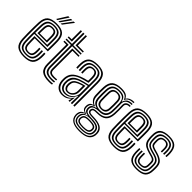

<svg xmlns="http://www.w3.org/2000/svg" viewBox="-2 -1562 2525 2525"><g transform="rotate(45 1261.0 -299.5)"><path d="M224 8.8Q132.8 8.8 90 -26.5Q47.2 -61.8 42.8 -145Q40.5 -189.8 40 -247.8Q39.5 -305.8 40.2 -361.1Q41 -416.5 42.8 -453.5Q47.8 -537.8 90.2 -573.2Q132.8 -608.8 222.5 -608.8Q311.8 -608.8 353.2 -574.1Q394.8 -539.5 398.5 -457.2Q399 -449.8 399.2 -427.9Q399.5 -406 399.6 -377.1Q399.8 -348.2 399.2 -318.6Q398.8 -289 397.5 -265.8H154.5Q154.8 -232.2 155.2 -204.9Q155.8 -177.5 157 -152.2Q158.8 -115 174.4 -99Q190 -83 224 -83Q253.2 -83 267.8 -98.1Q282.2 -113.2 284.2 -150.5Q285 -165.8 285 -185Q285 -204.2 283.8 -221.5H306.8Q307.8 -203.2 307.8 -183.4Q307.8 -163.5 307.2 -149.5Q305 -104 285.5 -84.2Q266 -64.5 224 -64.5Q178.2 -64.5 157.4 -84.6Q136.5 -104.8 134 -151Q132.8 -181.2 132.1 -215.8Q131.5 -250.2 131.2 -284.2H375.5Q376.5 -316.8 376.6 -353Q376.8 -389.2 376.5 -417.9Q376.2 -446.5 375.8 -456.2Q372.2 -528.2 336.8 -559.4Q301.2 -590.5 222.5 -590.5Q144.5 -590.5 107.1 -558.8Q69.8 -527 65.5 -451.8Q64.2 -427 63.5 -389Q62.8 -351 62.8 -307.8Q62.8 -264.5 63.4 -222.4Q64 -180.2 65.5 -147.2Q69.2 -74.2 105.8 -41.9Q142.2 -9.5 224 -9.5Q301.2 -9.5 336.8 -41.2Q372.2 -73 375.8 -146.2Q376.5 -161.8 376.5 -183.1Q376.5 -204.5 375 -221.5H398Q399.5 -204.5 399.4 -183.2Q399.2 -162 398.5 -145.5Q394.5 -62.8 353.9 -27Q313.2 8.8 224 8.8ZM224 -28Q154.5 -28 123.1 -56.1Q91.8 -84.2 88.5 -148Q87 -178.8 86.2 -219.6Q85.5 -260.5 85.6 -303.5Q85.8 -346.5 86.4 -385Q87 -423.5 88.2 -449.8Q92.2 -518.2 125 -545.1Q157.8 -572 222.5 -572Q289 -572 319.4 -545.1Q349.8 -518.2 352.8 -455.8Q353.2 -446.8 353.5 -422.4Q353.8 -398 353.8 -366.1Q353.8 -334.2 352.8 -302.8H108.5Q108.5 -260.2 109.1 -220Q109.8 -179.8 111.2 -150.2Q114.2 -93.8 140.6 -70Q167 -46.2 224 -46.2Q275.2 -46.2 301.2 -68.6Q327.2 -91 330 -147.5Q330.8 -163 330.8 -183Q330.8 -203 329.5 -221.5H352.2Q353.8 -203.5 353.6 -183.5Q353.5 -163.5 352.8 -147Q349.8 -83.2 319.8 -55.6Q289.8 -28 224 -28ZM108.5 -321.2H330.5Q331.2 -362.5 330.9 -401.5Q330.5 -440.5 330 -454.8Q327.5 -507.5 302.5 -530.6Q277.5 -553.8 222.5 -553.8Q167.5 -553.8 141 -529.9Q114.5 -506 111.2 -448.5Q110 -424.5 109.4 -390.4Q108.8 -356.2 108.5 -321.2ZM131.8 -339.8Q131.8 -360.8 132.5 -393.5Q133.2 -426.2 134 -447.2Q136.8 -495.5 157.9 -515.5Q179 -535.5 222.5 -535.5Q265.5 -535.5 285.2 -516.5Q305 -497.5 307 -454.2Q307.8 -440.8 307.9 -407.5Q308 -374.2 307.5 -339.8ZM154.8 -358.2H284.8Q285.2 -388.8 284.9 -416.4Q284.5 -444 284.2 -452.2Q282.8 -486 268.8 -501.5Q254.8 -517 222.5 -517Q189 -517 174 -500.1Q159 -483.2 157 -446.2Q156 -424.8 155.5 -403.5Q155 -382.2 154.8 -358.2ZM173.8 -645 261 -784H286.5L195.5 -645ZM258.2 -645 360.5 -784H386L280 -645ZM216 -645 310.8 -784H336.2L237.5 -645Z M692.2 -30.5Q617.8 -30.5 585.2 -57.6Q552.8 -84.8 552.8 -147V-540.5H452.8V-560.2H552.8V-770H575.8V-560.2H734V-540.5H575.8V-147Q575.8 -95 602.8 -72.6Q629.8 -50.2 692.2 -50.2Q719.8 -50.2 745.2 -53.2V-34Q726 -30.5 692.2 -30.5ZM452.8 -580.2V-600H507V-770H530V-580.2ZM598.8 -580.2V-770H621.5V-600H734V-580.2ZM692.2 8.8Q593 8.8 550 -27.5Q507 -63.8 507 -147V-501H452.8V-520.8H530V-147Q530 -74 567.6 -42.5Q605.2 -11 692.2 -11Q719.8 -11 745.2 -15V4.2Q725.2 8.8 692.2 8.8ZM692.2 -70Q642.2 -70 620.5 -87.9Q598.8 -105.8 598.8 -147V-520.8H734V-501H621.5V-147Q621.5 -116.2 638 -102.9Q654.5 -89.5 692.2 -89.5Q707.5 -89.5 720.8 -90Q734 -90.5 745.2 -92V-72.8Q724.2 -70 692.2 -70Z M1137.2 0V-432.5Q1137.2 -513.2 1104.1 -551.9Q1071 -590.5 988.8 -590.5Q912.8 -590.5 875.2 -560.4Q837.8 -530.2 834.8 -457Q834 -438 834.1 -419Q834.2 -400 835.5 -380.5H813Q811.5 -401.8 811.2 -419.2Q811 -436.8 812 -458Q815.2 -539.2 856.9 -574Q898.5 -608.8 988.8 -608.8Q1084.5 -608.8 1122.4 -565.6Q1160.2 -522.5 1160.2 -432.5V0ZM1091.5 0.2V-58.2L1095.5 -132H1090.5Q1070.8 -83.8 1033.1 -55.4Q995.5 -27 944 -27.2Q901.2 -27.2 873.6 -54Q846 -80.8 842 -127.2Q840.5 -146.8 841.8 -166.8Q845.5 -219.5 872.1 -249.8Q898.8 -280 952.5 -300.2Q977.2 -309.5 1017.5 -319.9Q1057.8 -330.2 1091.5 -336.2V-432.5Q1091.5 -491.8 1069.1 -522.8Q1046.8 -553.8 988.8 -553.8Q935.5 -553.8 909.1 -530.6Q882.8 -507.5 880.5 -455Q880 -440.2 879.9 -420.6Q879.8 -401 881 -380.5H858.2Q857 -400.8 857 -420.5Q857 -440.2 857.5 -455.5Q860.2 -517 891 -544.5Q921.8 -572 988.8 -572Q1058.5 -572 1086.4 -537.5Q1114.2 -503 1114.2 -432.5V0.2ZM931 8.8Q874.2 8.8 838.1 -25.4Q802 -59.5 796.2 -123.8Q794.5 -147.5 796 -170.8Q800.8 -231 833.6 -269.1Q866.5 -307.2 936.8 -335.2Q961.5 -345.2 985.9 -352.8Q1010.2 -360.2 1045.8 -368V-432.5Q1045.8 -472 1033.2 -494.5Q1020.8 -517 988.8 -517Q957 -517 942.2 -500.2Q927.5 -483.5 926.2 -452.5Q925.8 -443.2 925.6 -422.5Q925.5 -401.8 926.5 -380.5H903.8Q902.8 -402.8 902.9 -422.1Q903 -441.5 903.5 -454.5Q905 -495 925.4 -515.2Q945.8 -535.5 988.8 -535.5Q1034 -535.5 1051.2 -508.5Q1068.5 -481.5 1068.5 -432.5V-352.2Q1036.2 -345 1003.5 -336.1Q970.8 -327.2 944.8 -317.8Q824.5 -273.5 818.8 -168.8Q818.2 -159 818.2 -147.5Q818.2 -136 819.2 -125.8Q823.5 -72.5 854.6 -40.8Q885.8 -9 937.8 -9Q984.5 -9 1018.2 -28.8Q1052 -48.5 1074.8 -83.8H1080L1070.8 -21.8V0H1048L1047.8 -7L1060.5 -47H1056.2Q1010.8 8.8 931 8.8ZM951.5 -45.2Q993.5 -45.2 1024.9 -65.5Q1056.2 -85.8 1073.5 -117.4Q1090.8 -149 1090.8 -183.2V-317.5Q1058.5 -311.8 1021.5 -302Q984.5 -292.2 960 -282.5Q914.2 -263.5 891.8 -236.1Q869.2 -208.8 864.5 -163Q863 -145.8 864.8 -129Q869.5 -91.5 891.4 -68.4Q913.2 -45.2 951.5 -45.2ZM956.8 -65Q926.2 -65 908.2 -84Q890.2 -103 887.5 -131.2Q886.2 -147.2 887.2 -161.8Q890.5 -201.5 909.8 -225Q929 -248.5 967.8 -264.8Q993.2 -275.2 1016.5 -282.1Q1039.8 -289 1067.8 -294.8V-181.2Q1067.8 -134 1036.5 -99.5Q1005.2 -65 956.8 -65ZM959.8 -82.8Q995 -82.8 1019.9 -110.9Q1044.8 -139 1044.8 -179.2V-271.8Q1009.8 -262 975.5 -247.2Q942.2 -232.5 927.1 -212.8Q912 -193 910.2 -160.8Q909.5 -152.2 909.8 -145.6Q910 -139 910.5 -133Q912.5 -113.8 925.2 -98.2Q938 -82.8 959.8 -82.8Z M1430 185.2Q1254.8 185.2 1244.5 68.5Q1242.8 51 1246.2 32Q1254.5 -19.8 1309 -36.2V-41Q1286.8 -47.5 1274.6 -60.5Q1262.5 -73.5 1259.5 -97Q1258 -109.2 1259.5 -123.2Q1261.8 -147.8 1273.2 -165Q1284.8 -182.2 1316.2 -191.8V-196.5Q1291.8 -205.2 1270.8 -231.8Q1249.8 -258.2 1247.2 -304.5Q1245.2 -340.8 1245.2 -376.5Q1245.2 -412.2 1247 -452.5Q1251.5 -536 1295.8 -572.4Q1340 -608.8 1429.8 -608.8Q1486.8 -608.8 1516 -593.2Q1545.2 -577.8 1556.5 -549.8H1561.2Q1573.2 -571 1594.5 -582Q1615.8 -593 1638.1 -596.8Q1660.5 -600.5 1675.8 -600V-581.5Q1626 -582.2 1597.8 -566.6Q1569.5 -551 1558.8 -523H1553.8Q1544.8 -555.8 1516.8 -573.1Q1488.8 -590.5 1429.8 -590.5Q1352.2 -590.5 1313 -558.4Q1273.8 -526.2 1270 -452.2Q1268.2 -411 1268.1 -377.1Q1268 -343.2 1270 -305.8Q1272.8 -256 1293.8 -230.2Q1314.8 -204.5 1345.8 -196V-191.2Q1311.8 -182 1296.5 -166.2Q1281.2 -150.5 1278.5 -123.2Q1277.2 -111.5 1278.5 -96.8Q1280.8 -74 1292.1 -62.6Q1303.5 -51.2 1334 -41.8V-36.8Q1300.8 -26.5 1285.5 -10.2Q1270.2 6 1265.2 32Q1263.2 41 1262.1 48.9Q1261 56.8 1262.2 68.2Q1268 120.2 1307.9 144.6Q1347.8 169 1430 169Q1515.5 169 1555.4 144.2Q1595.2 119.5 1603.2 66.2Q1606 48.5 1602.8 29Q1595.5 -19 1556.2 -40.9Q1517 -62.8 1434.2 -64.8Q1380.8 -66 1361.4 -73.6Q1342 -81.2 1336 -96.5Q1333.8 -101.5 1333.1 -110.4Q1332.5 -119.2 1334 -124.2Q1340.2 -149.8 1361 -158Q1381.8 -166.2 1430 -165.8Q1507.5 -165 1545 -199Q1582.5 -233 1587 -305.8Q1589 -345 1589 -378.2Q1589 -411.5 1587.5 -457Q1586 -492.5 1608.5 -512Q1631 -531.5 1675.8 -529.5V-511Q1606 -512.8 1608.2 -455.8Q1609.5 -416 1609.8 -380.5Q1610 -345 1608 -305Q1602.8 -221.2 1560.5 -184.4Q1518.2 -147.5 1429.8 -147.5Q1389 -147.5 1373.6 -142.2Q1358.2 -137 1354.2 -119.8Q1354 -118.2 1353.8 -112.6Q1353.5 -107 1355.2 -103.8Q1360.5 -91.2 1375.2 -87.4Q1390 -83.5 1434.2 -82.5Q1526.2 -80.5 1572 -53Q1617.8 -25.5 1623.2 29.2Q1625.2 49.8 1623.5 66.5Q1616.2 126.5 1569.4 155.9Q1522.5 185.2 1430 185.2ZM1430 153.2Q1352 153.2 1317.8 133.1Q1283.5 113 1278.8 68.2Q1277.5 57 1278.2 48.8Q1279 40.5 1280.5 31.8Q1285.5 2.5 1304.5 -13.9Q1323.5 -30.2 1363.5 -37.8V-42.2Q1331.8 -46.5 1315.8 -59.2Q1299.8 -72 1295 -96.8Q1293 -108.5 1294.5 -123.5Q1296.8 -152.2 1316 -168Q1335.2 -183.8 1374.5 -190.5V-195Q1337.2 -204.2 1316.4 -230.2Q1295.5 -256.2 1292.5 -307.8Q1290.8 -341.8 1290.9 -376.2Q1291 -410.8 1292.8 -450.5Q1296 -514 1328.8 -543Q1361.5 -572 1429.8 -572Q1485 -572 1513.1 -552.6Q1541.2 -533.2 1550.2 -488.5H1554.8Q1568.8 -529.5 1595.2 -547.4Q1621.8 -565.2 1675.8 -565.5V-547Q1620.5 -548.8 1591.9 -523.9Q1563.2 -499 1565.8 -455.2Q1567.2 -419.5 1567.1 -378.9Q1567 -338.2 1565.5 -308.2Q1561.5 -242.5 1528.2 -212.6Q1495 -182.8 1429.8 -183.5Q1390.8 -184 1356.6 -171.9Q1322.5 -159.8 1316.2 -128Q1313 -112.2 1316.5 -97.8Q1322.8 -69 1351.2 -60.8Q1379.8 -52.5 1434 -51.2Q1507.2 -49.8 1543.2 -31.1Q1579.2 -12.5 1585.8 29Q1588.8 47.8 1586.2 66.8Q1579.8 114 1540.5 133.6Q1501.2 153.2 1430 153.2ZM1429.8 -204Q1483.2 -204 1511.6 -228.5Q1540 -253 1543.2 -309Q1545.2 -342.5 1545.2 -376.8Q1545.2 -411 1543.8 -450.2Q1541.2 -506.2 1512.5 -530Q1483.8 -553.8 1429.8 -553.8Q1373.5 -553.8 1345.9 -528.8Q1318.2 -503.8 1315.5 -449.2Q1314 -410.2 1314 -377Q1314 -343.8 1315.5 -307.8Q1318.2 -253.8 1347 -228.9Q1375.8 -204 1429.8 -204ZM1429.8 -222.2Q1386.2 -222.2 1363.4 -243Q1340.5 -263.8 1338.2 -309.8Q1336.8 -344.5 1336.9 -377.6Q1337 -410.8 1338.2 -447.8Q1340.5 -494.8 1363.5 -515.1Q1386.5 -535.5 1429.8 -535.5Q1472.8 -535.5 1495.8 -515.4Q1518.8 -495.2 1520.8 -449.8Q1522.2 -411.2 1522.2 -378Q1522.2 -344.8 1520.5 -310.2Q1517.8 -263.5 1494.8 -242.9Q1471.8 -222.2 1429.8 -222.2ZM1429.8 -240.5Q1459.2 -240.5 1477.2 -257Q1495.2 -273.5 1497.5 -312Q1499.2 -343.8 1499.4 -376.2Q1499.5 -408.8 1498 -448.8Q1496.2 -485.8 1478.2 -501.4Q1460.2 -517 1429.8 -517Q1398.8 -517 1380.8 -500.9Q1362.8 -484.8 1361 -446.8Q1359.8 -411.5 1359.6 -378.8Q1359.5 -346 1361 -310.8Q1363 -273.5 1380.8 -257Q1398.5 -240.5 1429.8 -240.5ZM1430 136.2Q1505.2 136.2 1533.8 116.2Q1562.2 96.2 1565 67.2Q1567.2 47.2 1564 28.8Q1558.8 -1.8 1528 -16.5Q1497.2 -31.2 1434 -34.2Q1370 -37.5 1339.2 -21.6Q1308.5 -5.8 1299.2 32.5Q1297.2 40.5 1296.4 48.6Q1295.5 56.8 1297.2 69.2Q1302.5 105.8 1334.5 121Q1366.5 136.2 1430 136.2ZM1430 120.8Q1371.8 120.8 1345.2 108.2Q1318.8 95.8 1314.5 68.5Q1312.8 58.5 1313.5 49.9Q1314.2 41.2 1316.8 32Q1323.8 1.5 1351 -10Q1378.2 -21.5 1435.5 -20Q1488.5 -18.5 1514.4 -7Q1540.2 4.5 1545.5 29Q1550 48.8 1546 66.8Q1540.8 95.8 1513.8 108.2Q1486.8 120.8 1430 120.8ZM1430 103.8Q1474.5 103.8 1496.8 95.6Q1519 87.5 1524.5 66.5Q1527.2 57.8 1527.5 48.2Q1527.8 38.8 1523.8 29Q1519.2 13.8 1498.6 6.5Q1478 -0.8 1434 -2.5Q1386.5 -4.2 1364.1 4.9Q1341.8 14 1336.8 31.8Q1328 50.2 1334.2 68.5Q1338.8 87 1361 95.4Q1383.2 103.8 1430 103.8Z M1899 8.8Q1807.8 8.8 1765 -26.5Q1722.2 -61.8 1717.8 -145Q1715.5 -189.8 1715 -247.8Q1714.5 -305.8 1715.2 -361.1Q1716 -416.5 1717.8 -453.5Q1722.8 -537.8 1765.2 -573.2Q1807.8 -608.8 1897.5 -608.8Q1986.8 -608.8 2028.2 -574.1Q2069.8 -539.5 2073.5 -457.2Q2074 -449.8 2074.2 -427.9Q2074.5 -406 2074.6 -377.1Q2074.8 -348.2 2074.2 -318.6Q2073.8 -289 2072.5 -265.8H1829.5Q1829.8 -232.2 1830.2 -204.9Q1830.8 -177.5 1832 -152.2Q1833.8 -115 1849.4 -99Q1865 -83 1899 -83Q1928.2 -83 1942.8 -98.1Q1957.2 -113.2 1959.2 -150.5Q1960 -165.8 1960 -185Q1960 -204.2 1958.8 -221.5H1981.8Q1982.8 -203.2 1982.8 -183.4Q1982.8 -163.5 1982.2 -149.5Q1980 -104 1960.5 -84.2Q1941 -64.5 1899 -64.5Q1853.2 -64.5 1832.4 -84.6Q1811.5 -104.8 1809 -151Q1807.8 -181.2 1807.1 -215.8Q1806.5 -250.2 1806.2 -284.2H2050.5Q2051.5 -316.8 2051.6 -353Q2051.8 -389.2 2051.5 -417.9Q2051.2 -446.5 2050.8 -456.2Q2047.2 -528.2 2011.8 -559.4Q1976.2 -590.5 1897.5 -590.5Q1819.5 -590.5 1782.1 -558.8Q1744.8 -527 1740.5 -451.8Q1739.2 -427 1738.5 -389Q1737.8 -351 1737.8 -307.8Q1737.8 -264.5 1738.4 -222.4Q1739 -180.2 1740.5 -147.2Q1744.2 -74.2 1780.8 -41.9Q1817.2 -9.5 1899 -9.5Q1976.2 -9.5 2011.8 -41.2Q2047.2 -73 2050.8 -146.2Q2051.5 -161.8 2051.5 -183.1Q2051.5 -204.5 2050 -221.5H2073Q2074.5 -204.5 2074.4 -183.2Q2074.2 -162 2073.5 -145.5Q2069.5 -62.8 2028.9 -27Q1988.2 8.8 1899 8.8ZM1899 -28Q1829.5 -28 1798.1 -56.1Q1766.8 -84.2 1763.5 -148Q1762 -178.8 1761.2 -219.6Q1760.5 -260.5 1760.6 -303.5Q1760.8 -346.5 1761.4 -385Q1762 -423.5 1763.2 -449.8Q1767.2 -518.2 1800 -545.1Q1832.8 -572 1897.5 -572Q1964 -572 1994.4 -545.1Q2024.8 -518.2 2027.8 -455.8Q2028.2 -446.8 2028.5 -422.4Q2028.8 -398 2028.8 -366.1Q2028.8 -334.2 2027.8 -302.8H1783.5Q1783.5 -260.2 1784.1 -220Q1784.8 -179.8 1786.2 -150.2Q1789.2 -93.8 1815.6 -70Q1842 -46.2 1899 -46.2Q1950.2 -46.2 1976.2 -68.6Q2002.2 -91 2005 -147.5Q2005.8 -163 2005.8 -183Q2005.8 -203 2004.5 -221.5H2027.2Q2028.8 -203.5 2028.6 -183.5Q2028.5 -163.5 2027.8 -147Q2024.8 -83.2 1994.8 -55.6Q1964.8 -28 1899 -28ZM1783.5 -321.2H2005.5Q2006.2 -362.5 2005.9 -401.5Q2005.5 -440.5 2005 -454.8Q2002.5 -507.5 1977.5 -530.6Q1952.5 -553.8 1897.5 -553.8Q1842.5 -553.8 1816 -529.9Q1789.5 -506 1786.2 -448.5Q1785 -424.5 1784.4 -390.4Q1783.8 -356.2 1783.5 -321.2ZM1806.8 -339.8Q1806.8 -360.8 1807.5 -393.5Q1808.2 -426.2 1809 -447.2Q1811.8 -495.5 1832.9 -515.5Q1854 -535.5 1897.5 -535.5Q1940.5 -535.5 1960.2 -516.5Q1980 -497.5 1982 -454.2Q1982.8 -440.8 1982.9 -407.5Q1983 -374.2 1982.5 -339.8ZM1829.8 -358.2H1959.8Q1960.2 -388.8 1959.9 -416.4Q1959.5 -444 1959.2 -452.2Q1957.8 -486 1943.8 -501.5Q1929.8 -517 1897.5 -517Q1864 -517 1849 -500.1Q1834 -483.2 1832 -446.2Q1831 -424.8 1830.5 -403.5Q1830 -382.2 1829.8 -358.2Z M2313.8 -64.5Q2274 -64.5 2254.4 -83.4Q2234.8 -102.2 2233 -149Q2232.5 -163.8 2232.2 -183.4Q2232 -203 2233 -218H2254.2Q2253.5 -203.5 2253.6 -186.9Q2253.8 -170.2 2254.5 -149.8Q2255.8 -113.2 2269.9 -98.1Q2284 -83 2313.8 -83Q2349.2 -83 2365.2 -96.8Q2381.2 -110.5 2382 -143.2Q2382.5 -157.2 2382.5 -166.8Q2382.5 -176.2 2382.2 -189Q2382 -215.5 2370.8 -227.5Q2359.5 -239.5 2335.2 -246.2L2280 -261.8Q2236.2 -274 2207.1 -290.5Q2178 -307 2162.6 -335.1Q2147.2 -363.2 2144.8 -410.2Q2144.2 -423.5 2144.1 -433.1Q2144 -442.8 2143.8 -453.2Q2141.2 -537.8 2184.4 -573.2Q2227.5 -608.8 2318.8 -608.8Q2403.5 -608.8 2442.1 -573.4Q2480.8 -538 2485.8 -456.8Q2486.5 -444.5 2486.4 -424.8Q2486.2 -405 2484.5 -386.5H2463.2Q2464.8 -404.8 2464.9 -424.6Q2465 -444.5 2464.2 -455.5Q2460.5 -527.2 2426.5 -558.9Q2392.5 -590.5 2318.8 -590.5Q2237.5 -590.5 2200.5 -558.1Q2163.5 -525.8 2165.5 -452.5Q2165.5 -442.5 2165.5 -432.6Q2165.5 -422.8 2166.5 -410.2Q2169.8 -367.5 2183.9 -343Q2198 -318.5 2223.4 -304.6Q2248.8 -290.8 2285.8 -280.2L2340.5 -264.8Q2373.8 -255.5 2388.9 -239.4Q2404 -223.2 2404 -189Q2404 -174.8 2404.1 -166.1Q2404.2 -157.5 2403.8 -142.8Q2403 -101.8 2382.4 -83.1Q2361.8 -64.5 2313.8 -64.5ZM2313.8 -28Q2251.5 -28 2222 -55Q2192.5 -82 2190 -147.2Q2189.2 -163.5 2189.2 -183.8Q2189.2 -204 2190.2 -218H2211.5Q2210.8 -204.2 2210.9 -184Q2211 -163.8 2211.5 -148.2Q2213.8 -92.5 2238.1 -69.4Q2262.5 -46.2 2313.8 -46.2Q2372.2 -46.2 2398.4 -68.5Q2424.5 -90.8 2425.5 -143Q2425.8 -155.5 2425.8 -165.9Q2425.8 -176.2 2425.8 -189Q2425.8 -233.8 2404.9 -253.2Q2384 -272.8 2345.8 -283.2L2291.8 -298Q2243 -311.2 2217.4 -333.2Q2191.8 -355.2 2188.2 -409.8Q2187.5 -421.5 2187.4 -432.1Q2187.2 -442.8 2187.2 -452.2Q2185.5 -515.2 2217.1 -543.6Q2248.8 -572 2318.8 -572Q2381.8 -572 2410.8 -544Q2439.8 -516 2443 -454.5Q2443.5 -444 2443.5 -424.1Q2443.5 -404.2 2442 -386.5H2420.8Q2421.2 -404.2 2421.6 -424.2Q2422 -444.2 2421.5 -451.5Q2419.5 -506.5 2394.2 -530.1Q2369 -553.8 2318.8 -553.8Q2261.8 -553.8 2235.6 -529.9Q2209.5 -506 2208.8 -452.8Q2208.5 -440.5 2208.9 -430.8Q2209.2 -421 2209.8 -410.5Q2212 -364 2233.9 -346Q2255.8 -328 2297.5 -316.5L2350.8 -301.8Q2400.5 -287.8 2423.9 -263.5Q2447.2 -239.2 2447.2 -189Q2447.2 -178.2 2447.4 -167.4Q2447.5 -156.5 2447 -142.8Q2446 -81.5 2415.4 -54.8Q2384.8 -28 2313.8 -28ZM2313.8 8.8Q2229.8 8.8 2190 -26.2Q2150.2 -61.2 2146.8 -145.5Q2146 -164.8 2146.1 -183.5Q2146.2 -202.2 2147.5 -218H2169Q2168 -204.2 2167.9 -184Q2167.8 -163.8 2168.2 -146.2Q2171.5 -71.5 2206 -40.5Q2240.5 -9.5 2313.8 -9.5Q2396.5 -9.5 2432.1 -40.6Q2467.8 -71.8 2468.8 -142.5Q2469.2 -157.2 2469.1 -166Q2469 -174.8 2469 -189Q2469 -249.5 2439.8 -277.1Q2410.5 -304.8 2356 -320.2L2303.2 -335Q2270.5 -344.2 2252 -358.4Q2233.5 -372.5 2231.5 -410.5Q2231 -421.8 2230.6 -431.1Q2230.2 -440.5 2230.5 -452Q2231.8 -495 2252.5 -515.2Q2273.2 -535.5 2318.8 -535.5Q2358.2 -535.5 2378.4 -515.8Q2398.5 -496 2400 -450.8Q2400.8 -428 2399.5 -386.5H2378.2Q2379 -405 2379 -424Q2379 -443 2378.8 -449.8Q2376.8 -485.2 2361.1 -501.1Q2345.5 -517 2318.8 -517Q2286.8 -517 2269.9 -501.9Q2253 -486.8 2252.2 -452Q2251.5 -430.2 2253.2 -410.5Q2255.2 -381.2 2268.9 -371.2Q2282.5 -361.2 2309.2 -353.5L2361 -338.8Q2425 -320.5 2457.9 -288.6Q2490.8 -256.8 2490.8 -189Q2490.8 -174.5 2490.8 -165.8Q2490.8 -157 2490.5 -142.5Q2489.2 -62.8 2449 -27Q2408.8 8.8 2313.8 8.8Z"/></g></svg>

Font: Big Shoulders Inline Text
Style: Bold
Weight: 700
Designer: Patric King
Foundry: XO Type Co
Version: Version 1.000